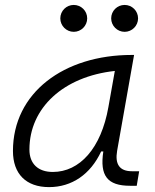

<svg xmlns="http://www.w3.org/2000/svg" viewBox="-20 -744 626 774"><path d="M177.7 10.3C269.5 10.3 344.7 -41 387.7 -133.3H396.5C381.8 -36.1 412.1 4.9 504.4 4.9H531.2L541 -53.7H511.7C461.9 -53.7 442.9 -82 452.1 -135.7L520.5 -522.5H511.2C237.3 -522.5 32.2 -370.1 32.2 -135.3C32.2 -43 85 10.3 177.7 10.3ZM192.9 -50.8C133.8 -50.8 98.6 -83.5 98.6 -141.1C98.6 -309.6 236.3 -435.5 442.9 -458L417 -312.5C387.7 -145.5 300.8 -50.8 192.9 -50.8ZM277.3 -615.7C307.1 -615.7 331.5 -640.1 331.5 -669.9C331.5 -700.2 307.1 -724.1 277.3 -724.1C247.6 -724.1 223.1 -700.2 223.1 -669.9C223.1 -640.1 247.6 -615.7 277.3 -615.7ZM482.4 -615.7C512.2 -615.7 536.6 -640.1 536.6 -669.9C536.6 -700.2 512.2 -724.1 482.4 -724.1C452.6 -724.1 428.2 -700.2 428.2 -669.9C428.2 -640.1 452.6 -615.7 482.4 -615.7Z"/></svg>

Font: Cascadia Mono NF Light
Style: Italic
Weight: 300
Italic angle: -10°
Monospace: yes
Designer: Aaron Bell
Foundry: Saja Typeworks
Version: Version 2404.023